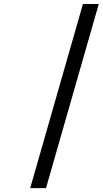

<svg xmlns="http://www.w3.org/2000/svg" viewBox="-20 -802 520 972"><path d="M399.9 -781.7H480L212.9 150.4H132.8Z"/></svg>

Font: Cantarell
Style: Italic
Weight: 400
Italic angle: -16°
Designer: Dave Crossland
Version: Version 1.004